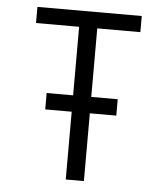

<svg xmlns="http://www.w3.org/2000/svg" viewBox="-50 -714 650 759"><g transform="rotate(5 275.0 -335.0)"><path d="M239 0V-269H134V-334H239V-606H68V-670H482V-606H311V-334H416V-269H311V0Z"/></g></svg>

Font: Lode
Style: Regular
Weight: 400
Monospace: yes
Designer: Belleve Invis
Foundry: Belleve Invis
Version: Version 29.2.0; ttfautohint (v1.8.3)